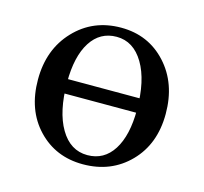

<svg xmlns="http://www.w3.org/2000/svg" viewBox="-79 -569 706 666"><g transform="rotate(15 274.0 -236.0)"><path d="M428.7 -210.9H121.1V-262.2H428.7ZM278.3 -24.9Q337.9 -24.9 371.1 -76.9Q404.3 -128.9 404.3 -221.7Q404.3 -326.2 368.2 -387Q332 -447.8 271.5 -447.8Q211.9 -447.8 178.7 -396Q145.5 -344.2 145.5 -251Q145.5 -146 181.2 -85.4Q216.8 -24.9 278.3 -24.9ZM271.5 9.8Q173.3 9.8 109.4 -57.6Q45.4 -125 45.4 -234.4Q45.4 -342.8 111.6 -412.6Q177.7 -482.4 278.3 -482.4Q376.5 -482.4 440.4 -412.6Q504.4 -342.8 504.4 -233.4Q504.4 -125 438.5 -57.6Q372.6 9.8 271.5 9.8Z"/></g></svg>

Font: Kelvinch
Style: Regular
Weight: 400
Designer: Paul James MIller
Foundry: High-Logic / Made with FontCreator
Version: Version 3.30 September 23, 2016